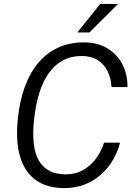

<svg xmlns="http://www.w3.org/2000/svg" viewBox="-20 -949 695 979"><path d="M307 10Q219 10 162.2 -31Q105.5 -72 82.2 -151Q59 -230 71 -344Q80 -433 106 -504.8Q132 -576.5 174.5 -627.5Q217 -678.5 275.5 -705.8Q334 -733 407.5 -733Q478 -733 528.2 -702.2Q578.5 -671.5 604.8 -619.5Q631 -567.5 630 -505H548.5Q546.5 -548.5 529.2 -584.5Q512 -620.5 479 -642Q446 -663.5 396 -663.5Q342 -663.5 300.5 -641Q259 -618.5 229 -576.5Q199 -534.5 180.5 -475.2Q162 -416 154 -342Q138 -198 178.8 -129Q219.5 -60 315 -60Q365.5 -60 404.2 -82.2Q443 -104.5 470 -141.2Q497 -178 510.5 -221.5H592Q581 -177 557 -135.2Q533 -93.5 497 -60.8Q461 -28 413.5 -9Q366 10 307 10ZM374.5 -783.5 491 -929H582L436 -783.5Z"/></svg>

Font: Public Sans Thin Light
Style: Italic
Weight: 300
Italic angle: -8°
Version: Version 2.001